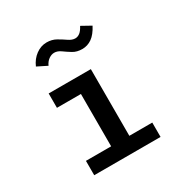

<svg xmlns="http://www.w3.org/2000/svg" viewBox="-159 -818 918 950"><g transform="rotate(-30 300.0 -343.5)"><path d="M110 0V-82H254V-381H117V-463H358V-82H489V0ZM419 -675 473 -645Q452 -605 427 -587.5Q402 -570 372 -570Q341 -570 319 -583.5Q297 -597 278.5 -610.5Q260 -624 241 -624Q225 -624 209.5 -613Q194 -602 185 -582L129 -610Q144 -645 172.5 -666Q201 -687 234 -687Q264 -687 287.5 -673.5Q311 -660 330.5 -646.5Q350 -633 368 -633Q382 -633 394.5 -642.5Q407 -652 419 -675Z"/></g></svg>

Font: Inconsolata Expanded SemiBold
Style: Regular
Weight: 600
Width: 7
Monospace: yes
Designer: Raph Levien, Cyreal, Brenton Simpson
Foundry: Raph Levien, Cyreal, Google
Version: Version 3.001; ttfautohint (v1.8.2.53-6de2)